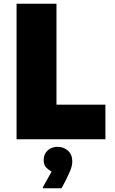

<svg xmlns="http://www.w3.org/2000/svg" viewBox="-20 -740 612 1020"><path d="M68 0V-720H280V-184H540V0ZM254 172Q240 164 226 150.5Q212 137 212 110Q212 79 233 59.5Q254 40 286 40Q318 40 341 60.5Q364 81 364 117Q364 142 352.5 168Q341 194 333 211L307 260H208V254Z"/></svg>

Font: Kufam Black
Style: Regular
Weight: 900
Designer: Wael Morcos, Artur Schmal
Foundry: Original Type
Version: Version 1.301; ttfautohint (v1.8.3)